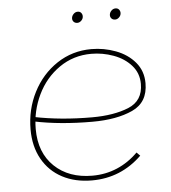

<svg xmlns="http://www.w3.org/2000/svg" viewBox="-50 -726 695 779"><g transform="rotate(-5 297.0 -336.5)"><path d="M63 -220Q63 -302 98.5 -371.5Q134 -441 196.5 -482.5Q259 -524 337 -524Q388 -524 436 -506Q484 -488 514 -452.5Q544 -417 544 -367Q544 -289 479.5 -259.5Q415 -230 316 -230Q185 -230 79 -252L81 -270Q189 -248 316 -248Q405 -248 465 -272.5Q525 -297 525 -366Q525 -410 497 -441.5Q469 -473 425 -489Q381 -505 335 -505Q262 -505 204.5 -465Q147 -425 115.5 -359.5Q84 -294 84 -220Q84 -124 142.5 -68Q201 -12 297 -12Q351 -12 398 -32Q445 -52 483 -90L497 -76Q455 -35 404 -14Q353 7 294 7Q225 7 173 -20.5Q121 -48 92 -99.5Q63 -151 63 -220ZM270 -654Q270 -664 277.5 -672Q285 -680 295 -680Q304 -680 309 -674Q314 -668 314 -660Q314 -650 306.5 -642.5Q299 -635 290 -635Q281 -635 275.5 -640.5Q270 -646 270 -654ZM424 -654Q424 -664 431.5 -672Q439 -680 449 -680Q458 -680 463 -674Q468 -668 468 -660Q468 -650 460.5 -642.5Q453 -635 444 -635Q435 -635 429.5 -640.5Q424 -646 424 -654Z"/></g></svg>

Font: Fixel Italic Variable 20240409 Display Thin
Style: Italic
Weight: 100
Italic angle: -10°
Designer: AlfaBravo + MacPaw
Foundry: Kyrylo Tkachov, Marchela Mozhyna, Serhii Makarenko, Maria Weinstein, Zakhar Kryvoshyya
Version: Version 1.211;Glyphs 3.2 (3225)